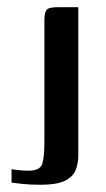

<svg xmlns="http://www.w3.org/2000/svg" viewBox="-20 -419 293 532"><path d="M12 50Q18 51 33 52.5Q48 54 58 54Q91 54 97 35Q103 16 103 -24V-363Q103 -384 109 -391.5Q115 -399 139 -399H197Q197 -365 197 -320Q197 -275 197 -225Q197 -175 197 -127.5Q197 -80 197 -40Q197 -14 197 10.5Q197 35 189 53.5Q181 72 158.5 82.5Q136 93 92 93Q64 93 41.5 90.5Q19 88 12 87Z"/></svg>

Font: Genos Medium
Style: Regular
Weight: 500
Designer: Robert E. Leuschke
Foundry: Robert E. Leuschke
Version: Version 1.010; ttfautohint (v1.8.3)